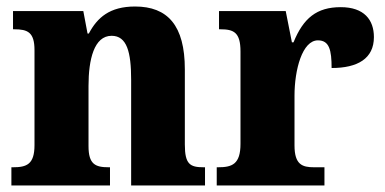

<svg xmlns="http://www.w3.org/2000/svg" viewBox="-20 -570 1183 590"><path d="M15 0H318V-56H314C273 -56 252 -65 252 -121V-306C252 -387 269 -460 323 -460C370 -460 383 -410 383 -325V0H610V-56H606C564 -56 548 -65 548 -126V-357C548 -492 495 -550 395 -550C317 -550 279 -516 253 -467H249L236 -536H20V-480H24C65 -480 86 -471 86 -416V-124C86 -65 62 -56 20 -56H15Z M646 0H977V-56H945C909 -56 885 -64 885 -123V-276C885 -356 909 -446 957 -446C992 -446 999 -416 999 -361C1079 -361 1129 -390 1129 -456C1129 -509 1099 -548 1027 -548C953 -548 912 -514 882 -440H877L858 -536H653V-480H657C698 -480 719 -471 719 -412V-128C719 -65 693 -56 650 -56H646Z"/></svg>

Font: Noto Serif Lao SemiCondensed ExtraBold
Style: Regular
Weight: 800
Width: 4
Designer: Monotype Design Team
Foundry: Monotype Imaging Inc.
Version: Version 2.003